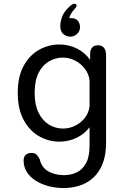

<svg xmlns="http://www.w3.org/2000/svg" viewBox="-20 -714 659 982"><path d="M305.5 247.8Q266 247.8 229.3 238.3Q192.7 228.8 163.7 210.8Q134.7 192.8 117.8 166.6Q100.8 140.3 100.8 106.7Q100.8 87.2 112 77.6Q123.2 68 141 68Q158.8 68 168.2 78.3Q177.7 88.7 183.3 101.3Q193.5 143.2 227.4 162.5Q261.3 181.8 307.8 181.8Q343.2 181.8 372.7 167.6Q402.2 153.3 420.1 120.4Q438 87.5 438 32.5V-63.2Q413 -29.3 372.2 -9.4Q331.5 10.5 283.7 10.5Q228.7 10.5 179.9 -17.2Q131.2 -44.8 101 -100.4Q70.8 -156 70.8 -239Q70.8 -322.3 101 -377.2Q131.2 -432.2 179.9 -459.3Q228.7 -486.5 283.7 -486.5Q333.2 -486.5 374.5 -465.2Q415.8 -444 440.8 -407.8L441.2 -448Q448.3 -482.5 480.3 -482.5Q522.5 -482.5 522.5 -430V15.3Q522.5 78.5 505 122.9Q487.5 167.3 457.2 194.8Q427 222.3 387.8 235.1Q348.7 247.8 305.5 247.8ZM302.5 -56.5Q334.5 -56.5 364.2 -71Q393.8 -85.5 414.1 -111.4Q434.3 -137.3 438 -170.5V-300.2Q435.3 -334.3 415 -361.2Q394.7 -388.2 364.8 -403.8Q334.8 -419.5 302.5 -419.5Q263.5 -419.5 230.5 -400.2Q197.5 -381 177.3 -341.2Q157.2 -301.3 157.2 -239Q157.2 -178.2 177.3 -137.4Q197.5 -96.7 230.5 -76.6Q263.5 -56.5 302.5 -56.5ZM339.3 -526.5Q320.3 -526.5 304.3 -539.6Q288.3 -552.7 288.3 -580.8Q288.3 -603 298 -629.2Q307.7 -655.3 336.8 -681.7Q344 -688.7 350.2 -691.6Q356.5 -694.5 361.3 -694.5Q371.5 -694.5 371.5 -685.2Q371.5 -680.7 367.6 -675.2Q363.7 -669.8 356.3 -661.8Q349.2 -654.2 342.9 -643Q336.7 -631.8 334.3 -620Q335.5 -620.7 339.1 -621Q342.7 -621.3 345.8 -621.3Q366.2 -621.3 377.7 -608.2Q389.2 -595.2 389.2 -574.8Q389.2 -555.3 374.4 -540.9Q359.7 -526.5 339.3 -526.5Z"/></svg>

Font: Sono ExtraLight
Style: Regular
Weight: 200
Designer: Tyler Finck
Foundry: Tyler Finck
Version: Version 2.112